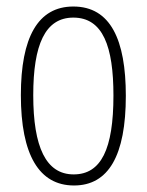

<svg xmlns="http://www.w3.org/2000/svg" viewBox="-20 -559 450 589"><path d="M366 -265C366 -437 319 -539 205 -539C96 -539 44 -444 44 -267C44 -84 100 10 207 10C313 10 366 -82 366 -265ZM82 -267C82 -421 118 -505 205 -505C296 -505 328 -416 328 -266C328 -101 290 -24 206 -24C121 -24 82 -108 82 -267Z"/></svg>

Font: Noto Sans Georgian ExtraCondensed ExtraLight
Style: Regular
Weight: 200
Width: 2
Designer: Monotype Design Team, Akaki Razmadze
Foundry: Google LLC
Version: Version 2.005